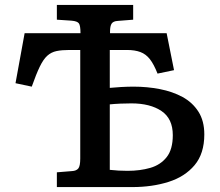

<svg xmlns="http://www.w3.org/2000/svg" viewBox="-20 -760 893 780"><path d="M211 0V-60L273 -65Q290 -66 298 -75.5Q306 -85 306 -116V-557H262Q231 -557 209.5 -552.5Q188 -548 172 -533.5Q156 -519 141.5 -489Q127 -459 109 -408L43 -422L80 -625H307Q307 -656 300.5 -665Q294 -674 271 -676L211 -680V-740H521V-680L458 -675Q440 -674 433.5 -664Q427 -654 427 -632V-625H657L687 -475L620 -461Q605 -499 589 -519.5Q573 -540 550.5 -548.5Q528 -557 495 -557H426V-403Q445 -405 472 -406.5Q499 -408 523 -408Q578 -408 629.5 -398Q681 -388 721.5 -366Q762 -344 786 -306.5Q810 -269 810 -214Q810 -136 770.5 -89Q731 -42 664.5 -21Q598 0 517 0ZM426 -70Q444 -68 462 -67Q480 -66 498 -66Q549 -66 590.5 -78Q632 -90 657 -121.5Q682 -153 682 -211Q682 -278 636 -309Q590 -340 514 -340Q492 -340 469 -339Q446 -338 426 -336Z"/></svg>

Font: Literata 7pt Medium
Style: Regular
Weight: 500
Designer: Latin by Veronika Burian and Jose Scaglione. Greek by Irene Vlachou. Cyrillic by Vera Evstafieva.
Foundry: TypeTogether
Version: Version 3.002